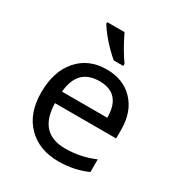

<svg xmlns="http://www.w3.org/2000/svg" viewBox="-181 -891 962 1027"><g transform="rotate(30 300.0 -378.0)"><path d="M535.2 -251H157.2Q161.1 -67.9 325.2 -67.9Q420.4 -67.9 505.9 -105V-26.9Q424.8 9.8 328.1 9.8Q208.5 9.8 136.7 -63.2Q64.9 -136.2 64.9 -264.2Q64.9 -394 131.1 -470Q197.3 -545.9 308.1 -545.9Q411.6 -545.9 473.4 -480.5Q535.2 -415 535.2 -306.2ZM159.2 -323.2H439Q439 -472.2 306.2 -472.2Q171.9 -472.2 159.2 -323.2ZM374.5 -606H315.4Q234.4 -675.3 182.6 -755.9V-766.1H289.6Q331.5 -679.2 374.5 -619.1Z"/></g></svg>

Font: WenQuanYi Micro Hei Mono
Style: Regular
Weight: 400
Foundry: Ascender Corporation
Version: Version 0.2.0-beta